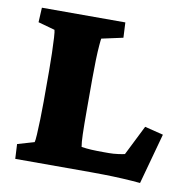

<svg xmlns="http://www.w3.org/2000/svg" viewBox="-69 -641 706 717"><g transform="rotate(10 283.5 -282.5)"><path d="M507.8 7.8Q477.5 4.9 439.9 2.9Q402.3 1 369.1 0.5Q335.9 0 318.4 0H33.2L30.3 -55.7L93.8 -74.2Q95.7 -79.1 97.2 -104Q98.6 -128.9 99.6 -162.6Q100.6 -196.3 100.6 -228.5V-345.7Q100.6 -379.9 99.6 -413.6Q98.6 -447.3 97.2 -471.2Q95.7 -495.1 93.8 -500L30.3 -517.6L33.2 -573.2H349.6L352.5 -515.6L271.5 -498Q270.5 -495.1 268.6 -472.2Q266.6 -449.2 265.6 -415.5Q264.6 -381.8 264.6 -345.7V-228.5Q264.6 -166 265.6 -133.8Q266.6 -101.6 269.5 -86.9Q288.1 -84 307.6 -83Q327.1 -82 354.5 -82H374Q390.6 -82 408.7 -84.5Q426.8 -86.9 433.6 -88.9L490.2 -202.1L560.5 -184.6Z"/></g></svg>

Font: Crimson Pro Black
Style: Regular
Weight: 900
Designer: Jacques Le Bailly
Foundry: Baron von Fonthausen
Version: Version 1.003